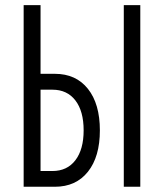

<svg xmlns="http://www.w3.org/2000/svg" viewBox="-20 -713 626 733"><path d="M70.3 0V-693.4H134.8V-431.2H189.5Q270 -431.2 315.7 -373.8Q361.3 -316.4 361.3 -215.3Q361.3 -114.7 315.7 -57.4Q270 0 189.5 0ZM134.8 -60.1H180.2Q236.3 -60.1 267.8 -101.3Q299.3 -142.6 299.3 -215.3Q299.3 -288.6 267.8 -329.6Q236.3 -370.6 180.2 -370.6H134.8ZM452.6 0V-693.4H515.6V0Z"/></svg>

Font: CaskaydiaMono NF Light
Style: Regular
Weight: 300
Designer: Aaron Bell
Foundry: Saja Typeworks
Version: Version 2111.001; ttfautohint (v1.8.4);Nerd Fonts 3.1.1